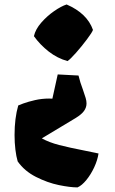

<svg xmlns="http://www.w3.org/2000/svg" viewBox="-20 -608 506 843"><path d="M388.2 -476.6Q362.8 -549.3 272.5 -588.4Q248.5 -580.6 217.5 -559.1Q186.5 -537.6 161.1 -508.5Q135.7 -479.5 128.9 -449.2Q155.8 -411.6 193.8 -381.8Q231.9 -352.1 276.4 -339.8Q288.6 -347.7 314 -376.5Q339.4 -405.3 361.8 -435.3Q384.3 -465.3 388.2 -476.6ZM210 -174.8Q205.1 -175.3 195.8 -175.3Q164.1 -175.3 134 -168.5Q104 -161.6 82 -153.6Q60.1 -145.5 60.1 -145Q43.9 -88.9 43.9 -15.1Q43.9 18.6 47.6 48.8Q51.3 79.1 57.6 100.6Q87.4 143.1 137.9 168.7Q188.5 194.3 238.3 204.6Q288.1 214.8 320.3 214.8Q339.4 206.5 359.1 182.4Q378.9 158.2 393.6 126.7Q408.2 95.2 412.6 65.9L356 54.2Q283.2 40 239.3 28.6Q195.3 17.1 163.6 -0.5L311.5 -89.4Q337.9 -105.5 348.9 -120.8Q359.9 -136.2 359.9 -153.8Q359.9 -165 356.2 -177.5Q352.5 -189.9 344.7 -212.4Q331.5 -247.1 324.7 -276.4L233.4 -281.2Z"/></svg>

Font: Fruktur
Style: Regular
Weight: 400
Designer: Viktoriya Grabowska
Foundry: Viktoriya Grabowska
Version: Version 1.004; ttfautohint (v1.4.1)